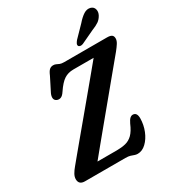

<svg xmlns="http://www.w3.org/2000/svg" viewBox="-215 -1038 1082 1183"><g transform="rotate(-30 326.0 -447.0)"><path d="M335.5 0H48Q5 0 5 -39.5Q5 -56.5 15.2 -74.5Q25.5 -92.5 40 -109.5Q53.5 -126 83.5 -162.2Q113.5 -198.5 154 -247Q194.5 -295.5 239.8 -349.8Q285 -404 329.2 -457.2Q373.5 -510.5 411.5 -556.2Q449.5 -602 474.5 -632.5H330Q292.5 -632.5 264.5 -614.2Q236.5 -596 204 -547.5Q189 -524.5 174.5 -519.8Q160 -515 146.5 -521.5Q132.5 -528.5 131 -542.8Q129.5 -557 137.5 -575L186.5 -672Q197.5 -698.5 208.5 -708Q219.5 -717.5 235 -717.5Q247 -717.5 255.5 -713Q264 -708.5 274.8 -704.2Q285.5 -700 304 -700H608.5Q632 -700 642 -692.5Q652 -685 652 -668Q652 -652.5 640.8 -634.8Q629.5 -617 612.5 -596Q600.5 -581.5 571 -546Q541.5 -510.5 501 -461.5Q460.5 -412.5 414.8 -357.2Q369 -302 324 -247.5Q279 -193 240.2 -146Q201.5 -99 175.5 -67H312.5Q348 -67 375.8 -73.8Q403.5 -80.5 425.8 -102.2Q448 -124 467 -169Q477.5 -191 487.2 -199.8Q497 -208.5 507.5 -208.5Q537 -208.5 537 -166Q536.5 -120.5 519.8 -78.8Q503 -37 475.2 -10.5Q447.5 16 415 16Q402.5 16 392.5 12Q382.5 8 369.5 4Q356.5 0 335.5 0ZM515 -855Q540.5 -884.5 564.2 -899.8Q588 -915 612 -908.5Q633 -902 638 -882.2Q643 -862.5 632 -842Q620.5 -821 602.8 -808.5Q585 -796 554 -784L459.5 -739.5Q449.5 -735.5 440.5 -736.8Q431.5 -738 428 -744.5Q424.5 -752.5 429 -761.2Q433.5 -770 441 -779Z"/></g></svg>

Font: Fraunces 144pt SuperSoft SemiBold
Style: Italic
Weight: 600
Italic angle: -16°
Version: Version 1.000;[b76b70a41]